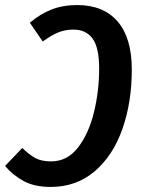

<svg xmlns="http://www.w3.org/2000/svg" viewBox="-40 -725 558 759"><path d="M-20 -69 48 -140Q76 -113 100 -100Q124 -87 162 -87Q226 -87 268.5 -142Q311 -197 331.5 -281.5Q352 -366 352 -454Q352 -537 326 -572.5Q300 -608 250 -608Q217 -608 189.5 -596.5Q162 -585 129 -561L78 -635Q119 -670 164 -687.5Q209 -705 265 -705Q369 -705 425 -640Q481 -575 481 -450Q481 -321 444 -215.5Q407 -110 334.5 -48Q262 14 160 14Q97 14 54 -9Q11 -32 -20 -69Z"/></svg>

Font: Fira Sans Extra Condensed Medium
Style: Italic
Weight: 500
Width: 3
Italic angle: -8°
Designer: Carrois Corporate & Edenspiekermann AG
Foundry: Carrois Corporate GbR & Edenspiekermann AG
Version: Version 4.203